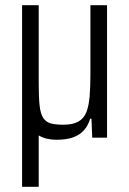

<svg xmlns="http://www.w3.org/2000/svg" viewBox="-20 -530 497 739"><path d="M65 189V-510H129V-207Q129 -155 132.5 -123.5Q136 -92 146.5 -76Q157 -60 175.5 -55Q194 -50 224 -50Q260 -50 281.5 -62Q303 -74 312.5 -98.5Q322 -123 325 -159.5Q328 -196 328 -245V-510H392V0H335L332 -73H327Q319 -46 302.5 -28Q286 -10 260.5 -1Q235 8 196 8Q178 8 159 3.5Q140 -1 123 -12.5Q106 -24 93 -46L159 -27H129V189Z"/></svg>

Font: Saira Condensed
Style: Regular
Weight: 400
Width: 3
Designer: Hector Gatti with collaboration of the Omnibus-Type team
Foundry: Omnibus-Type
Version: Version 1.101